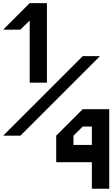

<svg xmlns="http://www.w3.org/2000/svg" viewBox="-20 -853 707 1207"><path d="M666.7 -166.7V333.3H557.5V166.7H333.3V0L500 -166.7ZM557.5 58.3V-57.5H500L441.7 0V58.3ZM275 -166.7Q142.5 -33.3 108.3 0H0L500 -500H608.3Q475.8 -366.7 441.7 -333.3Q309.2 -200 275 -166.7ZM275 -833.3V-333.3H166.7V-724.2L108.3 -666.7H0L166.7 -833.3Z"/></svg>

Font: 0xA000-Squareish-Mono
Style: Squareish-Mono-Bold
Weight: 700
Version: Version 0.1